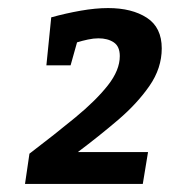

<svg xmlns="http://www.w3.org/2000/svg" viewBox="-20 -801 421 476"><path d="M42 -345 53 -420Q116 -468 167 -510Q218 -552 247.5 -589.5Q277 -627 277 -662Q277 -686 262 -696Q247 -706 224 -706Q212 -706 198 -703Q184 -700 171 -696L155 -639H95L107 -758Q143 -768 180 -774.5Q217 -781 248 -781Q307 -781 344 -757Q381 -733 381 -681Q381 -632 350.5 -588Q320 -544 272.5 -503.5Q225 -463 173 -424H347L334 -345Z"/></svg>

Font: Bitter SemiBold
Style: Italic
Weight: 600
Italic angle: -9°
Designer: Sol Matas, and Bitter project Authors
Foundry: Sol Matas
Version: Version 2.001